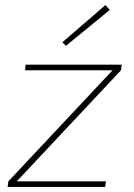

<svg xmlns="http://www.w3.org/2000/svg" viewBox="-20 -734 525 754"><path d="M239 -554 225 -568 394 -714 411 -695ZM455 -458 46 -22H396L393 0H10L13 -22L422 -458H78L81 -480H458Z"/></svg>

Font: Exo 2.0 Thin
Style: Italic
Weight: 250
Italic angle: -8°
Designer: Natanael Gama
Version: Version 1.001;PS 001.001;hotconv 1.0.70;makeotf.lib2.5.58329